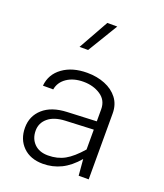

<svg xmlns="http://www.w3.org/2000/svg" viewBox="-142 -866 824 967"><g transform="rotate(20 269.5 -383.0)"><path d="M446.3 -353V0H392.6L385.3 -86.9Q344.7 -39.1 299.3 -16.8Q253.9 5.4 201.7 5.4Q134.8 5.4 95.2 -33.7Q55.7 -72.8 55.7 -135.7Q55.7 -197.8 100.8 -238Q146 -278.3 228.5 -281.7L384.8 -288.6V-353Q384.8 -401.9 345.9 -427.5Q307.1 -453.1 254.4 -453.1Q201.7 -453.1 166 -429Q130.4 -404.8 123.5 -364.7H68.4Q74.2 -427.2 125.7 -464.6Q177.2 -502 256.8 -502Q309.6 -502 352.5 -484.6Q395.5 -467.3 420.9 -434.1Q446.3 -400.9 446.3 -353ZM111.3 -139.6Q111.3 -96.7 138.2 -69.8Q165 -43 211.9 -43Q262.2 -43 301.3 -64.7Q340.3 -86.4 384.8 -137.7V-244.1L233.9 -237.3Q174.8 -234.4 143.1 -207.5Q111.3 -180.7 111.3 -139.6ZM265.1 -772.5H318.4L220.7 -611.3H174.8Z"/></g></svg>

Font: Estedad-FD Light
Style: Regular
Weight: 300
Designer: Amin Abedi
Version: Version 7.3